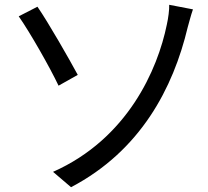

<svg xmlns="http://www.w3.org/2000/svg" viewBox="-20 -753 866 800"><path d="M58 -685C105 -618 188 -472 224 -396L304 -441C269 -506 181 -660 136 -725ZM201 -37 276 27C566 -125 702 -387 762 -639C766 -652 775 -689 784 -714L685 -733C686 -714 681 -676 675 -650C637 -464 512 -175 201 -37Z"/></svg>

Font: GenEiGothic-pro-Regular
Style: Regular
Weight: 400
Designer: Ryoko NISHIZUKA (kana & ideographs); Paul D. Hunt (Latin, Greek & Cyrillic); Wenlong ZHANG (bopomofo); Sandoll Communica
Foundry: Adobe Systems Incorporated; o_tamon
Version: Version 1.000.140830